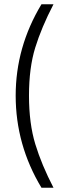

<svg xmlns="http://www.w3.org/2000/svg" viewBox="-20 -795 322 894"><path d="M53 -350Q53 -576 173 -775H229Q173 -667 144 -573Q115 -479 115 -350Q115 -220 144.5 -123.5Q174 -27 229 79H173Q53 -120 53 -350Z"/></svg>

Font: Maitree Light
Style: Regular
Weight: 300
Designer: CadsonDemak Team
Foundry: CadsonDemak
Version: Version 1.001